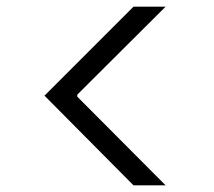

<svg xmlns="http://www.w3.org/2000/svg" viewBox="-20 -636 640 574"><path d="M379 -82 113 -350 379 -616H475L211 -353V-347L475 -82Z"/></svg>

Font: DM Mono Light
Style: Regular
Weight: 300
Designer: Colophon Foundry
Foundry: Colophon Foundry
Version: Version 1.000; ttfautohint (v1.8.2.53-6de2)